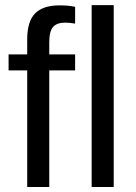

<svg xmlns="http://www.w3.org/2000/svg" viewBox="-20 -745 540 765"><path d="M176.3 -464.4H279.3V-528.3H176.3V-575.7C176.3 -605.6 181.3 -626.3 191.4 -637.7C201.5 -649.1 217.8 -654.8 240.2 -654.8C251.6 -654.8 264.6 -653.5 279.3 -650.9V-717.8C262.4 -721.7 241.7 -723.6 217.3 -723.6C173.7 -723.6 141.3 -713.1 120.1 -691.9C99 -670.7 88.4 -636.1 88.4 -587.9V-528.3H14.2V-464.4H88.4V0H176.3ZM345.2 0H433.1V-724.6H345.2Z"/></svg>

Font: Arimo
Style: Regular
Weight: 400
Designer: Steve Matteson
Foundry: Monotype Imaging Inc.
Version: Version 1.32